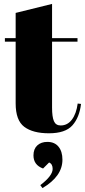

<svg xmlns="http://www.w3.org/2000/svg" viewBox="-20 -671 434 981"><path d="M60 -143V-458H5V-476H60V-605L246 -651V-476H376V-458H246V-121Q246 -74 255.5 -52Q265 -30 290 -30Q325 -30 347.5 -60Q370 -90 377 -142L394 -140Q386 -71 350 -30.5Q314 10 230 10Q148 10 104 -23Q60 -56 60 -143ZM197 290 186 275Q249 227 249 192Q249 167 231 159L200 190Q151 172 151 123Q151 90 170.5 72Q190 54 222 54Q259 54 279 78.5Q299 103 299 145Q299 230 197 290Z"/></svg>

Font: Abril Fatface
Style: Regular
Weight: 400
Designer: Veronika Burian, Jos Scaglione
Foundry: TypeTogether
Version: Version 1.001